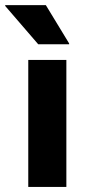

<svg xmlns="http://www.w3.org/2000/svg" viewBox="-53 -736 339 756"><path d="M58.3 0V-500H208.3V0ZM97.5 -561.7 -32.5 -712.5V-715.8H127.5L219.2 -565V-561.7Z"/></svg>

Font: Funnel Sans ExtraBold
Style: Regular
Weight: 800
Version: Version 1.000; Beta; Release 5; Build 24; ttfautohint (v1.8.